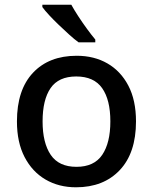

<svg xmlns="http://www.w3.org/2000/svg" viewBox="-20 -786 649 816"><path d="M558 -270Q558 -136 489 -63Q420 10 303 10Q230 10 173.5 -23Q117 -56 84.5 -118.5Q52 -181 52 -270Q52 -404 120 -476.5Q188 -549 306 -549Q380 -549 436.5 -516.5Q493 -484 525.5 -422Q558 -360 558 -270ZM161 -270Q161 -179 195.5 -128Q230 -77 305 -77Q380 -77 414.5 -128Q449 -179 449 -270Q449 -362 414 -411.5Q379 -461 304 -461Q229 -461 195 -411.5Q161 -362 161 -270ZM283 -766Q295 -744 313 -716.5Q331 -689 350 -663Q369 -637 385 -618V-606H314Q296 -619 274 -639Q252 -659 229.5 -680.5Q207 -702 188.5 -722Q170 -742 160 -756V-766Z"/></svg>

Font: Noto Sans Vithkuqi Medium
Style: Regular
Weight: 500
Version: Version 1.001